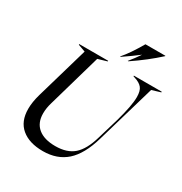

<svg xmlns="http://www.w3.org/2000/svg" viewBox="-210 -1084 1191 1253"><g transform="rotate(30 385.0 -457.5)"><path d="M148 -712H366V-707L298 -687L183 -286Q170 -243 170 -203Q170 -132 215.5 -94.5Q261 -57 345 -57Q433 -57 483.5 -101.5Q534 -146 563 -247L610 -405Q647 -535 647 -600Q647 -647 629 -669Q611 -691 572 -703L560 -707V-712H770V-707L704 -687L575 -245Q536 -111 467 -49.5Q398 12 291 12Q188 12 129.5 -37Q71 -86 71 -180Q71 -231 89 -294L203 -687L148 -707ZM523 -927H673V-924Q589 -847 482 -775H477Q510 -815 538 -857Q489 -819 424 -775H419Q467 -830 523 -927Z"/></g></svg>

Font: Nyght Serif Italic
Style: Regular
Weight: 400
Italic angle: -16°
Designer: Maksym Kobuzan
Version: Version 0.410